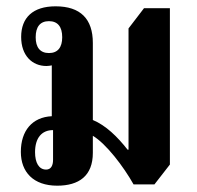

<svg xmlns="http://www.w3.org/2000/svg" viewBox="-20 -578 623 608"><path d="M161 10C230 10 274 -21 274 -94V-148C316 -123 371 -51 403 6H469L518 -57V-552H436L387 -488V-104H384C352 -145 315 -181 274 -198V-442C274 -518 235 -558 156 -558C84 -558 47 -522 47 -461C47 -402 82 -369 127 -369C133 -369 139 -370 144 -371V-210C82 -207 46 -164 46 -97C46 -33 86 10 161 10ZM135 -410C107 -410 93 -428 93 -460C93 -493 107 -511 135 -511C163 -511 177 -493 177 -460C177 -428 163 -410 135 -410ZM126 -41C103 -41 91 -63 91 -96C91 -141 112 -166 148 -166V-72C148 -53 141 -41 126 -41Z"/></svg>

Font: Noto Serif Thai Condensed
Style: Bold
Weight: 700
Width: 3
Designer: Monotype Design Team
Foundry: Monotype Imaging Inc.
Version: Version 2.002